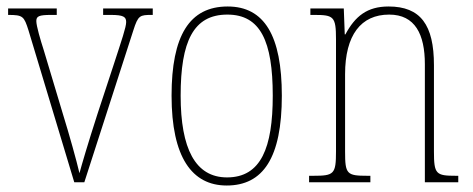

<svg xmlns="http://www.w3.org/2000/svg" viewBox="-20 -562 1458 592"><path d="M68 -468 209 0H240L391 -468C406 -515 411 -516 449 -516H451V-536H298V-516H321C361 -516 369 -510 369 -494C369 -478 355 -438 331 -364L281 -212C250 -116 232 -54 225 -28C216 -67 193 -149 175 -207L115 -407C105 -438 92 -482 92 -497C92 -512 100 -516 138 -516H155V-536H5V-516C51 -516 54 -512 68 -468Z M679 10C791 10 849 -75 849 -267C849 -452 795 -542 682 -542C564 -542 509 -452 509 -267C509 -77 572 10 679 10ZM680 -15C582 -15 537 -104 537 -267C537 -434 576 -517 681 -517C783 -517 821 -435 821 -267C821 -107 785 -15 680 -15Z M933 0H1122V-20H1113C1049 -20 1044 -25 1044 -95V-333C1044 -454 1093 -517 1180 -517C1260 -517 1290 -456 1290 -364V0H1393V-20H1386C1324 -20 1318 -25 1318 -95V-361C1318 -485 1277 -542 1178 -542C1112 -542 1075 -512 1045 -456H1043L1040 -536H937V-516H949C1009 -516 1016 -511 1016 -441V-95C1016 -25 1010 -20 946 -20H933Z"/></svg>

Font: Noto Serif Devanagari Condensed Thin
Style: Regular
Weight: 100
Width: 3
Designer: Universal Thirst, Indian Type Foundry and the Monotype Design Team
Foundry: Monotype Imaging Inc.
Version: Version 2.004